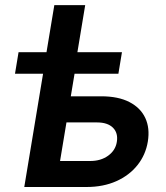

<svg xmlns="http://www.w3.org/2000/svg" viewBox="-20 -748 666 768"><path d="M40 -453.1 54.2 -539.1H467.8L453.6 -453.1ZM166 -539.1 197.3 -727.5H320.8L289.6 -539.1ZM225.1 -362.8H384.8Q453.1 -362.8 497.6 -339.8Q542 -316.9 561 -276.4Q580.1 -235.8 571.3 -181.6Q562.5 -128.4 529.8 -87.4Q497.1 -46.4 445.1 -23.2Q393.1 0 325.7 0H77.1L166.5 -539.1H292.5L220.2 -104H340.8Q383.3 -104 412.6 -125.2Q441.9 -146.5 447.3 -180.2Q453.1 -215.8 431.9 -237.1Q410.6 -258.3 368.2 -258.3H207.5Z"/></svg>

Font: Inter 18pt SemiBold
Style: Italic
Weight: 600
Italic angle: -9.3988°
Designer: Rasmus Andersson
Foundry: rsms
Version: Version 4.001;git-66647c0bb